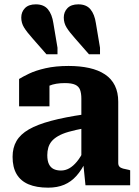

<svg xmlns="http://www.w3.org/2000/svg" viewBox="-20 -854 640 885"><path d="M422 -747 441 -634V-604H390L326 -677Q300 -706 287 -727Q274 -748 274 -773Q274 -799 291 -816.5Q308 -834 341 -834Q378 -834 397 -811Q416 -788 422 -747ZM226 -747 245 -634V-604H194L130 -677Q104 -706 91 -727Q78 -748 78 -773Q78 -799 95 -816.5Q112 -834 145 -834Q182 -834 201 -811Q220 -788 226 -747ZM369 -327V-263Q327 -255 297 -246.5Q267 -238 247.5 -226.5Q228 -215 217.5 -202Q207 -189 202.5 -173Q198 -157 198 -139Q198 -113 205.5 -97.5Q213 -82 227 -75Q241 -68 261 -68Q281 -68 299 -78Q317 -88 334.5 -109Q352 -130 368 -164L377 -113Q357 -71 332.5 -43.5Q308 -16 276 -2.5Q244 11 202 11Q148 11 111.5 -4.5Q75 -20 56.5 -51.5Q38 -83 38 -131Q38 -173 56 -204Q74 -235 113 -257.5Q152 -280 215.5 -297Q279 -314 369 -327ZM374 0 363 -109 355 -110V-399Q355 -424 349 -440Q343 -456 326.5 -463.5Q310 -471 279 -471Q236 -471 207.5 -459Q179 -447 167 -431Q160 -437 159.5 -445Q159 -453 164.5 -461Q170 -469 180.5 -474.5Q191 -480 208 -480V-364H68V-490Q84 -500 114 -514.5Q144 -529 190 -539.5Q236 -550 296 -550Q349 -550 391.5 -540.5Q434 -531 464 -511Q494 -491 509.5 -459.5Q525 -428 525 -385V-103Q525 -92 530.5 -86Q536 -80 547 -77Q558 -74 574 -71L580 -69V0Z"/></svg>

Font: Roboto Serif SemiCondensed
Style: Bold
Weight: 700
Width: 4
Designer: Greg Gazdowicz
Foundry: Commercial Type
Version: Version 1.007